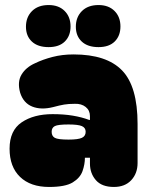

<svg xmlns="http://www.w3.org/2000/svg" viewBox="-20 -742 591 762"><path d="M175 0Q101 0 59.5 -40Q18 -80 18 -152Q18 -224 66 -256.5Q114 -289 189 -289Q233 -289 269 -283Q305 -277 334 -266H337V-281Q337 -304 320 -317.5Q303 -331 277 -330Q252 -330 234.5 -327Q217 -324 191 -317Q143 -305 108 -319Q73 -333 60 -374Q48 -417 65.5 -446Q83 -475 119 -491Q150 -506 188.5 -516Q227 -526 272 -526Q403 -526 464.5 -462.5Q526 -399 526 -250V-95Q526 -54 501 -27Q476 0 432 0Q384 0 360.5 -27Q337 -54 337 -93V-116H317Q317 -90 307.5 -63Q298 -36 268.5 -18Q239 0 175 0ZM185 -219Q185 -202 197.5 -195Q210 -188 252 -188Q290 -188 305 -195Q320 -202 320 -219Q320 -235 305 -241.5Q290 -248 252 -248Q210 -248 197.5 -241.5Q185 -235 185 -219ZM173 -555Q130 -555 106.5 -577Q83 -599 83 -636Q83 -674 107 -698Q131 -722 173 -722Q213 -722 236.5 -698.5Q260 -675 260 -637Q260 -600 237.5 -577.5Q215 -555 173 -555ZM281 -636Q281 -674 305 -698Q329 -722 371 -722Q411 -722 434.5 -698.5Q458 -675 458 -637Q458 -600 435.5 -577.5Q413 -555 371 -555Q328 -555 304.5 -577Q281 -599 281 -636Z"/></svg>

Font: Bagel Fat One
Style: Regular
Weight: 400
Designer: Kyung-won Kim
Foundry: JAMO
Version: Version 1.000; ttfautohint (v1.8.4.7-5d5b);gftools[0.9.28]